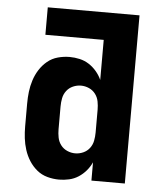

<svg xmlns="http://www.w3.org/2000/svg" viewBox="-53 -781 706 836"><g transform="rotate(5 300.0 -363.5)"><path d="M236 8Q210 8 184.5 1Q159 -6 139 -22.5Q119 -39 105 -61Q91 -83 83 -108Q75 -133 72 -158.5Q69 -184 69 -210V-310Q69 -336 72 -361.5Q75 -387 83 -412Q91 -437 105 -459Q119 -481 139 -497.5Q159 -514 184.5 -521Q210 -528 236 -528Q258 -528 280 -523Q302 -518 320.5 -506Q339 -494 353.5 -477Q368 -460 377 -440V-615H122V-735H523V0H377V-80Q368 -60 353.5 -43Q339 -26 320.5 -14Q302 -2 280 3Q258 8 236 8ZM296 -112Q314 -112 331 -119.5Q348 -127 359 -141.5Q370 -156 373.5 -174Q377 -192 377 -210V-310Q377 -328 373.5 -346Q370 -364 359 -378.5Q348 -393 331 -400.5Q314 -408 296 -408Q278 -408 261 -400.5Q244 -393 233 -378.5Q222 -364 218.5 -346Q215 -328 215 -310V-210Q215 -192 218.5 -174Q222 -156 233 -141.5Q244 -127 261 -119.5Q278 -112 296 -112Z"/></g></svg>

Font: Iosevka Aile Heavy
Style: Regular
Weight: 900
Designer: Belleve Invis
Foundry: Belleve Invis
Version: Version 31.1.0; ttfautohint (v1.8.4)